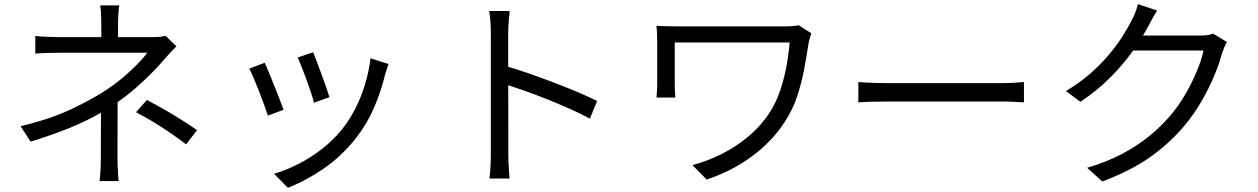

<svg xmlns="http://www.w3.org/2000/svg" viewBox="-20 -827 6040 922"><path d="M552.6 -801Q550 -784.4 548.4 -759.2Q546.8 -734 546.8 -713.3Q546.8 -700.4 546.8 -680.9Q546.8 -661.4 546.8 -643.2Q546.8 -624.9 546.8 -614.2H466.5Q466.5 -624.9 466.5 -642.8Q466.5 -660.6 466.5 -679.9Q466.5 -699.2 466.5 -713.3Q466.5 -734.4 465.3 -759.4Q464.1 -784.4 461.1 -801ZM827.3 -604.7Q813.8 -591.2 798.4 -574.9Q783.1 -558.5 771.2 -544.6Q745.9 -514.5 709.4 -477.4Q672.9 -440.3 629.5 -402.5Q586.2 -364.8 538.1 -332.2Q484.1 -294.4 421.5 -262Q358.8 -229.5 285.8 -201.4Q212.9 -173.2 127.1 -146.9L78.6 -221Q220.9 -255 318.5 -301Q416.1 -347 483.9 -390.7Q528.7 -419.8 568.5 -453.2Q608.3 -486.7 639.4 -518.6Q670.6 -550.4 687.2 -573.7Q675.7 -573.7 643.9 -573.7Q612.1 -573.7 569 -573.7Q525.8 -573.7 478.7 -573.7Q431.6 -573.7 388.8 -573.7Q345.9 -573.7 314.4 -573.7Q282.9 -573.7 271.7 -573.7Q254.9 -573.7 231.6 -573.2Q208.4 -572.7 186.6 -572Q164.9 -571.3 149.5 -569.9V-654.4Q173.8 -651.6 209.4 -650.1Q245.1 -648.6 270.5 -648.6Q282.1 -648.6 314.7 -648.6Q347.4 -648.6 391.9 -648.6Q436.5 -648.6 485.8 -648.6Q535.2 -648.6 581.4 -648.6Q627.7 -648.6 662.3 -648.6Q696.9 -648.6 711.9 -648.6Q729.4 -648.6 746.1 -650Q762.8 -651.5 774.8 -655.3ZM544.8 -373.5Q544.8 -344.5 544.8 -304.6Q544.8 -264.7 544.5 -221.3Q544.2 -177.8 544.2 -137.7Q544.2 -97.5 544.2 -68.3Q544.2 -51 544.9 -31.1Q545.6 -11.2 547 7.9Q548.4 27 549.4 42.4H458.1Q460.1 27.8 461.5 8.7Q462.9 -10.4 463.6 -30.7Q464.3 -51 464.3 -68.3Q464.3 -96.7 464.3 -133.3Q464.3 -169.8 464.6 -208.3Q464.9 -246.9 464.9 -281.2Q464.9 -315.6 464.9 -339.4ZM873.7 -134Q830.7 -166.4 793.5 -191.7Q756.3 -217.1 718.3 -240.3Q680.3 -263.5 633.2 -288.1L685.3 -346.8Q732.5 -322.2 769.5 -300.9Q806.5 -279.7 843.2 -256.7Q879.9 -233.7 926.5 -202.2Z M1483.5 -575.9Q1490.2 -561.2 1501.1 -531.8Q1512 -502.4 1524.4 -469.2Q1536.8 -436 1547 -406.3Q1557.2 -376.6 1562 -360.4L1487.7 -333.6Q1483.9 -350.8 1474.2 -380.1Q1464.5 -409.4 1452.5 -442.5Q1440.5 -475.6 1428.9 -504.9Q1417.2 -534.2 1409.6 -550.9ZM1845.5 -519.6Q1840.4 -504.6 1836.6 -492.5Q1832.8 -480.4 1829.7 -470.4Q1810.1 -388 1776 -309.3Q1742 -230.6 1688.4 -162.6Q1619 -75.2 1532.5 -16.2Q1446.1 42.8 1362.2 74.7L1296.2 7.5Q1354 -9.5 1413.3 -39.7Q1472.5 -69.9 1526.5 -111.9Q1580.4 -153.9 1621.4 -204.7Q1656.8 -248.6 1685.3 -303.6Q1713.7 -358.7 1732.7 -421Q1751.6 -483.3 1759.3 -547.1ZM1250.8 -525.6Q1258.8 -509.5 1270.9 -480.1Q1283 -450.7 1296.6 -416.5Q1310.2 -382.3 1322.5 -350.8Q1334.8 -319.4 1341.8 -299.9L1266.4 -271.7Q1260.4 -291.1 1248.6 -323.4Q1236.8 -355.7 1223 -391Q1209.2 -426.3 1196.8 -455.3Q1184.4 -484.3 1176.8 -497.4Z M2337 -88.4Q2337 -102.5 2337 -144.5Q2337 -186.6 2337 -245.1Q2337 -303.7 2337 -368.5Q2337 -433.4 2337 -494.3Q2337 -555.3 2337 -602Q2337 -648.8 2337 -669.8Q2337 -691.2 2335.2 -721.1Q2333.4 -751 2329.3 -774.2H2427.4Q2425 -751.7 2422.7 -722Q2420.4 -692.4 2420.4 -669.8Q2420.4 -631.1 2420.4 -576.4Q2420.4 -521.7 2420.4 -460.5Q2420.4 -399.2 2420.7 -338.5Q2421 -277.8 2421 -225.5Q2421 -173.2 2421 -136.6Q2421 -100 2421 -88.4Q2421 -72.4 2421.6 -51Q2422.2 -29.6 2424 -8.1Q2425.8 13.4 2427.2 30.3H2330.5Q2333.6 6.2 2335.3 -27.1Q2337 -60.5 2337 -88.4ZM2402.7 -511.7Q2452.1 -497.5 2511.8 -477Q2571.4 -456.5 2633 -433.1Q2694.5 -409.8 2750.3 -386.3Q2806.1 -362.8 2847.5 -342.1L2812.6 -257.3Q2770 -280.5 2716.2 -304.5Q2662.5 -328.4 2605.9 -351Q2549.3 -373.7 2496.5 -392.1Q2443.7 -410.5 2402.7 -423.3Z M3876.1 -667.1Q3874.4 -662.4 3871.4 -653Q3868.4 -643.6 3866.4 -634.5Q3864.5 -625.4 3863.1 -620.4Q3854.1 -561.5 3842 -496.5Q3829.9 -431.6 3809.1 -367.6Q3788.4 -303.7 3751.7 -246.8Q3691.1 -150.8 3592.6 -77.5Q3494.1 -4.2 3373.5 34.9L3305.2 -34Q3378.9 -53.8 3448.4 -89Q3517.9 -124.2 3577.2 -174.5Q3636.5 -224.9 3676.9 -288.3Q3705.8 -332.8 3725 -388.1Q3744.2 -443.3 3755.6 -503.7Q3767 -564.1 3772 -623Q3759.8 -623 3727.9 -623Q3696.1 -623 3650.8 -623Q3605.5 -623 3553.5 -623Q3501.5 -623 3449.5 -623Q3397.5 -623 3351.1 -623Q3304.6 -623 3269.9 -623Q3235.2 -623 3220.2 -623Q3220.2 -614.2 3220.2 -594.3Q3220.2 -574.4 3220.2 -548.9Q3220.2 -523.5 3220.2 -498.1Q3220.2 -472.8 3220.2 -452.5Q3220.2 -432.3 3220.2 -422.5Q3220.2 -412.1 3220.7 -394.7Q3221.2 -377.3 3222.9 -358.6H3132.4Q3134.4 -377.3 3135.2 -393Q3135.9 -408.7 3135.9 -422.5Q3135.9 -434.7 3135.9 -462.8Q3135.9 -490.9 3135.9 -525.1Q3135.9 -559.4 3135.9 -590Q3135.9 -620.6 3135.9 -636.2Q3135.9 -653.3 3135 -669.9Q3134.2 -686.5 3132.2 -703Q3152.7 -702 3179.5 -701.1Q3206.4 -700.2 3238.8 -700.2Q3245.9 -700.2 3274.5 -700.2Q3303 -700.2 3345.1 -700.2Q3387.2 -700.2 3437.2 -700.2Q3487.1 -700.2 3537.2 -700.2Q3587.3 -700.2 3632 -700.2Q3676.7 -700.2 3708.4 -700.2Q3740.1 -700.2 3752.3 -700.2Q3768.6 -700.2 3785.4 -701.6Q3802.2 -703 3815.2 -705.7Z M4101.9 -433Q4117 -432 4139 -430.6Q4161.1 -429.3 4187.4 -428.6Q4213.7 -427.9 4241.3 -427.9Q4257.1 -427.9 4290.7 -427.9Q4324.3 -427.9 4369.1 -427.9Q4414 -427.9 4464.6 -427.9Q4515.2 -427.9 4565.8 -427.9Q4616.4 -427.9 4661.5 -427.9Q4706.6 -427.9 4739.9 -427.9Q4773.3 -427.9 4789.4 -427.9Q4827 -427.9 4853.8 -429.9Q4880.6 -432 4897.1 -433V-335.4Q4881.8 -336.4 4852.6 -337.9Q4823.4 -339.5 4790 -339.5Q4773.9 -339.5 4740 -339.5Q4706.2 -339.5 4661.4 -339.5Q4616.6 -339.5 4566 -339.5Q4515.4 -339.5 4464.8 -339.5Q4414.2 -339.5 4369.4 -339.5Q4324.5 -339.5 4290.9 -339.5Q4257.3 -339.5 4241.3 -339.5Q4200.1 -339.5 4162.8 -338.4Q4125.5 -337.4 4101.9 -335.4Z M5871.7 -625.5Q5865.4 -615 5859.1 -599.6Q5852.9 -584.2 5848.6 -572.2Q5835.6 -522 5810.7 -462.7Q5785.9 -403.5 5751 -342.9Q5716.1 -282.2 5671.3 -227.7Q5603.2 -144.8 5508.4 -76.4Q5413.6 -8.1 5273.2 44.5L5200.6 -21.3Q5292.7 -48.2 5365.7 -86.6Q5438.7 -125 5496.9 -171.9Q5555 -218.7 5600.1 -272.2Q5639.4 -318.2 5671.5 -373.3Q5703.6 -428.5 5726.7 -483.7Q5749.9 -539 5759.5 -584.4H5389.1L5421.1 -656.2Q5433.3 -656.2 5466.2 -656.2Q5499 -656.2 5541.5 -656.2Q5583.9 -656.2 5625.9 -656.2Q5668 -656.2 5699.3 -656.2Q5730.6 -656.2 5740 -656.2Q5760.1 -656.2 5776.9 -658.4Q5793.7 -660.7 5805.4 -665.5ZM5536.7 -776.5Q5524.2 -756.9 5512.1 -734.5Q5500.1 -712.1 5492.5 -698.1Q5463.2 -643 5418 -579.7Q5372.9 -516.3 5310.8 -454.1Q5248.7 -391.8 5168.3 -338.1L5098.7 -389.7Q5163.5 -428.3 5214.7 -473Q5266 -517.8 5304.4 -563.6Q5342.8 -609.5 5370 -651.9Q5397.1 -694.3 5413.4 -727.7Q5421.3 -740.8 5430.7 -764.3Q5440.1 -787.8 5444.4 -807.1Z"/></svg>

Font: Shanggu Sans SC VF
Style: Regular
Weight: 250
Designer: GuiWonder
Version: Version 1.021